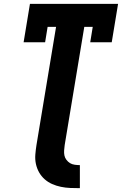

<svg xmlns="http://www.w3.org/2000/svg" viewBox="-20 -755 640 1000"><path d="M396 225H395Q371 225 346 224Q321 223 297 218Q273 213 251.5 203.5Q230 194 212.5 178.5Q195 163 183.5 142.5Q172 122 167 98.5Q162 75 164 50Q166 25 170 0L272 -615H228L215 -535H103L136 -735H595L562 -535H450L463 -615H419L317 0Q315 14 314 28Q313 42 315.5 54.5Q318 67 326 77.5Q334 88 344.5 94.5Q355 101 369 103Q383 105 396 105Z"/></svg>

Font: Iosevka Curly Slab HvEx
Style: Italic
Weight: 900
Width: 7
Italic angle: -9°
Monospace: yes
Designer: Belleve Invis
Foundry: Belleve Invis
Version: Version 11.1.0; ttfautohint (v1.8.3)